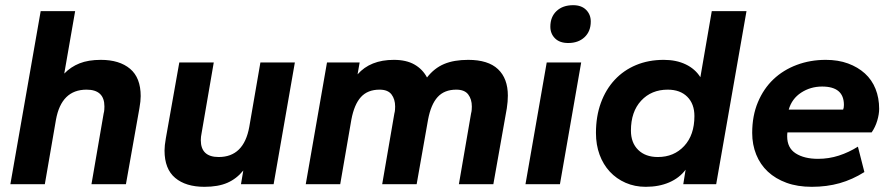

<svg xmlns="http://www.w3.org/2000/svg" viewBox="-20 -711 3447 741"><path d="M333 0 380 -273Q382 -280 382.5 -287.5Q383 -295 383 -300Q383 -365 314 -365Q217 -365 196 -249L153 0H20L137 -668H270L228 -427Q253 -453 287 -466.5Q321 -480 369 -480Q441 -480 482 -445.5Q523 -411 523 -340Q523 -321 518 -293L466 0Z M769 10Q697 10 656 -24.5Q615 -59 615 -130Q615 -149 620 -177L672 -470H805L758 -197Q755 -183 755 -170Q755 -105 824 -105Q921 -105 942 -221L985 -470H1118L1036 0H910L919 -53Q893 -21 857.5 -5.5Q822 10 769 10Z M1751 0 1798 -273Q1800 -280 1800.5 -287.5Q1801 -295 1801 -300Q1801 -328 1787 -346.5Q1773 -365 1741 -365Q1695 -365 1669 -336.5Q1643 -308 1632 -249L1588 0H1455L1502 -273Q1504 -280 1504.5 -287.5Q1505 -295 1505 -300Q1505 -328 1491 -346.5Q1477 -365 1445 -365Q1399 -365 1373 -336.5Q1347 -308 1336 -249L1293 0H1160L1242 -470H1368L1360 -424Q1409 -480 1500 -480Q1548 -480 1579.5 -462Q1611 -444 1628 -412Q1656 -448 1694 -464Q1732 -480 1787 -480Q1864 -480 1902 -444Q1940 -408 1940 -342Q1940 -331 1939 -318.5Q1938 -306 1936 -293L1884 0Z M2008 0 2090 -470H2223L2141 0ZM2173 -545Q2140 -545 2122 -563Q2104 -581 2104 -608Q2104 -646 2128 -668.5Q2152 -691 2192 -691Q2224 -691 2242 -673Q2260 -655 2260 -628Q2260 -590 2236 -567.5Q2212 -545 2173 -545Z M2472 10Q2430 10 2394.5 -5.5Q2359 -21 2333.5 -48.5Q2308 -76 2294 -114Q2280 -152 2280 -198Q2280 -262 2299 -314Q2318 -366 2352.5 -403Q2387 -440 2435 -460Q2483 -480 2542 -480Q2590 -480 2626.5 -462.5Q2663 -445 2683 -413L2727 -668H2861L2744 0H2617L2626 -56Q2602 -24 2562.5 -7Q2523 10 2472 10ZM2519 -105Q2581 -105 2620.5 -147.5Q2660 -190 2660 -263Q2660 -310 2632.5 -337.5Q2605 -365 2557 -365Q2494 -365 2454.5 -322.5Q2415 -280 2415 -207Q2415 -160 2443 -132.5Q2471 -105 2519 -105Z M3113 10Q3058 10 3015.5 -5.5Q2973 -21 2943.5 -48.5Q2914 -76 2898.5 -114.5Q2883 -153 2883 -198Q2883 -264 2905 -316.5Q2927 -369 2965 -405Q3003 -441 3055 -460.5Q3107 -480 3167 -480Q3215 -480 3253 -466Q3291 -452 3318 -427.5Q3345 -403 3359 -368Q3373 -333 3373 -291Q3373 -270 3365.5 -245Q3358 -220 3344 -200H3019Q3018 -195 3018 -185Q3018 -140 3051 -119Q3084 -98 3137 -98Q3179 -98 3217.5 -110.5Q3256 -123 3291 -145L3316 -47Q3270 -18 3220.5 -4Q3171 10 3113 10ZM3153 -377Q3108 -377 3072 -353.5Q3036 -330 3024 -288H3234Q3237 -295 3237 -306Q3237 -377 3153 -377Z"/></svg>

Font: Celebes
Style: Bold Italic
Weight: 700
Italic angle: -10°
Designer: Anugrah Pasau
Foundry: Lafontype
Version: Version 1.000; ttfautohint (v1.8.4)